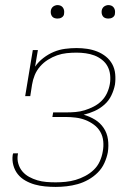

<svg xmlns="http://www.w3.org/2000/svg" viewBox="-20 -727 540 755"><path d="M199 8Q178 8 157 6Q136 4 116.5 -1.5Q97 -7 79.5 -17Q62 -27 50 -42Q38 -57 32.5 -77Q27 -97 30 -118Q31 -120 31 -121.5Q31 -123 32 -124H51Q51 -123 50.5 -121.5Q50 -120 50 -119Q47 -101 52 -83.5Q57 -66 68 -53Q79 -40 94.5 -31.5Q110 -23 127 -18Q144 -13 162 -11.5Q180 -10 199 -10Q218 -10 238 -12Q258 -14 277 -19.5Q296 -25 315 -35Q334 -45 349 -59.5Q364 -74 372.5 -93Q381 -112 384 -131Q388 -151 386 -171.5Q384 -192 374.5 -208.5Q365 -225 349.5 -236.5Q334 -248 316 -255Q298 -262 278 -264.5Q258 -267 238 -267H186L189 -285H241Q259 -285 277 -286.5Q295 -288 313 -293.5Q331 -299 348.5 -308Q366 -317 379.5 -330.5Q393 -344 401 -361.5Q409 -379 412 -397Q415 -415 413 -433Q411 -451 403 -466Q395 -481 381 -492Q367 -503 351 -509Q335 -515 317 -517.5Q299 -520 281 -520Q262 -520 242.5 -518Q223 -516 204.5 -509.5Q186 -503 168.5 -492Q151 -481 137.5 -465.5Q124 -450 116.5 -431.5Q109 -413 106 -394L99 -349H79L109 -530H129L118 -465Q131 -484 150.5 -499Q170 -514 191.5 -523Q213 -532 236 -535Q259 -538 281 -538Q302 -538 322.5 -535Q343 -532 362 -524.5Q381 -517 396.5 -504.5Q412 -492 421.5 -474.5Q431 -457 433 -436Q435 -415 432 -394Q428 -373 418 -352Q408 -331 390.5 -315.5Q373 -300 352 -290.5Q331 -281 309 -276Q333 -269 353.5 -256.5Q374 -244 387.5 -224Q401 -204 404.5 -179Q408 -154 404 -128Q400 -107 390.5 -86Q381 -65 364.5 -48.5Q348 -32 327.5 -20.5Q307 -9 285.5 -3Q264 3 242 5.5Q220 8 199 8ZM406 -654Q400 -654 394 -656Q388 -658 384.5 -663Q381 -668 380 -674Q379 -680 380 -686Q381 -691 383.5 -695Q386 -699 389.5 -701.5Q393 -704 397.5 -705.5Q402 -707 406 -707Q413 -707 418.5 -704.5Q424 -702 427.5 -697Q431 -692 432 -686Q433 -680 432 -674Q432 -669 429.5 -665Q427 -661 423 -658.5Q419 -656 415 -655Q411 -654 406 -654ZM206 -654Q200 -654 194 -656Q188 -658 184.5 -663Q181 -668 180 -674Q179 -680 180 -686Q181 -691 183.5 -695Q186 -699 189.5 -701.5Q193 -704 197.5 -705.5Q202 -707 206 -707Q213 -707 218.5 -704.5Q224 -702 227.5 -697Q231 -692 232 -686Q233 -680 232 -674Q232 -669 229.5 -665Q227 -661 223 -658.5Q219 -656 215 -655Q211 -654 206 -654Z"/></svg>

Font: Iosevka Slab Thin Oblique
Style: Regular
Weight: 100
Italic angle: -9°
Monospace: yes
Designer: Belleve Invis
Foundry: Belleve Invis
Version: Version 11.1.0; ttfautohint (v1.8.3)